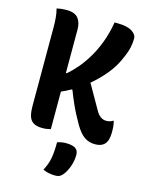

<svg xmlns="http://www.w3.org/2000/svg" viewBox="-140 -796 880 1142"><g transform="rotate(15 300.0 -224.5)"><path d="M65 -701Q94 -708 125 -708Q176 -708 197 -682Q218 -656 218 -613V-345H224Q253 -370 281.5 -403Q310 -436 336 -479Q363 -522 385.5 -580.5Q408 -639 420 -710H437Q496 -710 526.5 -691.5Q557 -673 557 -647Q557 -620 550.5 -590Q544 -560 521 -510Q499 -460 460 -413Q421 -366 374 -327Q394 -291 415 -255Q436 -219 456 -183Q471 -155 487.5 -143.5Q504 -132 522 -132Q547 -132 562 -143H567Q571 -127 572.5 -111.5Q574 -96 574 -73Q574 -22 551 1Q532 20 494 20Q457 20 428.5 0.5Q400 -19 373 -65Q355 -96 341 -123Q327 -150 313 -181.5Q299 -213 281 -259H276Q246 -242 218 -230V1Q203 5 191.5 6.5Q180 8 164 8Q121 8 99 -15Q77 -38 77 -104V-591Q77 -621 74.5 -648.5Q72 -676 65 -701ZM274 67Q290 62 301.5 60Q313 58 326 58Q366 58 385 70Q404 82 404 110Q404 147 391 183Q378 219 358 242Q348 253 338.5 257Q329 261 315 261Q270 261 238 245Q260 203 267 164.5Q274 126 274 67Z"/></g></svg>

Font: Recursive Mn Csl St
Style: Bold
Weight: 700
Monospace: yes
Version: Version 1.079;hotconv 1.0.112;makeotfexe 2.5.65598; ttfautoh